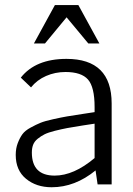

<svg xmlns="http://www.w3.org/2000/svg" viewBox="-20 -749 540 780"><path d="M43.9 0ZM203.1 -728.5H298.3L383.8 -572.3H338.9L250.5 -678.7L162.6 -572.3H117.7ZM364.3 -106.9Q279.8 -35.6 202.1 -35.6Q109.4 -35.6 109.4 -129.4Q109.4 -147.5 114.7 -161.1Q120.1 -174.8 133.1 -185.3Q146 -195.8 161.1 -203.4Q176.3 -210.9 202.6 -217.5Q229 -224.1 253.4 -228.8Q277.8 -233.4 316.4 -239.3L364.3 -246.6ZM376.5 0H433.6V-328.6Q433.6 -509.8 250 -509.8Q124.5 -509.8 64.5 -433.6Q106 -394.5 106 -394Q130.4 -424.3 167.2 -440.4Q204.1 -456.5 246.1 -456.5Q310.5 -456.5 337.4 -426Q364.3 -395.5 364.3 -314V-293.5L315.9 -286.1Q273.4 -279.8 252.4 -276.1Q231.4 -272.5 196.8 -264.9Q162.1 -257.3 144.8 -250.2Q127.4 -243.2 104.5 -230.7Q81.5 -218.3 70.8 -203.4Q60.1 -188.5 52 -167.2Q43.9 -146 43.9 -119.6Q43.9 -57.1 85.7 -22.7Q127.4 11.7 189.9 11.7Q284.7 11.7 368.2 -56.6Z"/></svg>

Font: Pontano Sans
Style: Regular
Weight: 400
Foundry: vernon adams
Version: 1.0